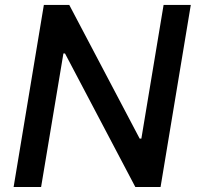

<svg xmlns="http://www.w3.org/2000/svg" viewBox="-20 -747 787 767"><path d="M155.2 -727.3H256.7L538 -193.2H544.7L633.5 -727.3H742.2L621.4 0H520.6L239.7 -533.4H233.3L144.2 0H34.4Z"/></svg>

Font: Inter P Medium
Style: Italic
Weight: 500
Italic angle: 9.39999°
Designer: Rasmus Andersson
Foundry: rsms
Version: Version 3.018;git-588b23468